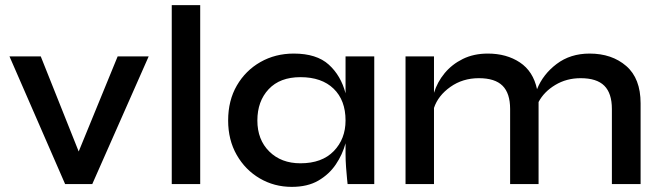

<svg xmlns="http://www.w3.org/2000/svg" viewBox="-20 -718 2579 749"><path d="M560 -498 340 0H234L17 -498H139L287 -127L439 -498Z M650 -698H761V0H650Z M1118 11Q1050 11 993.5 -22Q937 -55 903.5 -113.5Q870 -172 870 -248Q870 -326 904 -384.5Q938 -443 996 -476Q1054 -509 1126 -509Q1215 -509 1262.5 -466Q1310 -423 1328 -354V-498H1440V0H1336Q1336 0 1334 -19Q1332 -38 1330 -65.5Q1328 -93 1328 -118V-159Q1316 -115 1290 -76.5Q1264 -38 1222 -13.5Q1180 11 1118 11ZM1152 -81Q1236 -81 1282 -128.5Q1328 -176 1328 -248Q1328 -327 1281.5 -372Q1235 -417 1152 -417Q1072 -417 1028 -370Q984 -323 984 -248Q984 -173 1030.5 -127Q1077 -81 1152 -81Z M1562 -498H1673V-356Q1686 -398 1714.5 -432.5Q1743 -467 1785.5 -488Q1828 -509 1883 -509Q1956 -509 2008 -474.5Q2060 -440 2075 -370Q2098 -428 2151.5 -468.5Q2205 -509 2280 -509Q2367 -509 2423 -460.5Q2479 -412 2479 -315V0H2367V-293Q2367 -354 2337.5 -383.5Q2308 -413 2245 -413Q2190 -413 2146 -386.5Q2102 -360 2081 -320V-315V0H1970V-293Q1970 -354 1940.5 -383.5Q1911 -413 1848 -413Q1785 -413 1737 -379Q1689 -345 1673 -297V0H1562Z"/></svg>

Font: Syne SemiBold
Style: Regular
Weight: 600
Designer: Lucas Descroix
Foundry: Bonjour Monde
Version: Version 2.200; ttfautohint (v1.8.4)